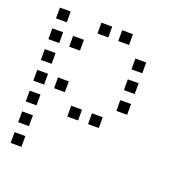

<svg xmlns="http://www.w3.org/2000/svg" viewBox="-119 -585 838 869"><g transform="rotate(20 300.0 -150.0)"><path d="M25 -476Q24 -476 24 -476Q24 -476 24 -475V-425Q24 -424 24 -424Q24 -424 25 -424H75Q76 -424 76 -424Q76 -424 76 -425V-475Q76 -476 76 -476Q76 -476 75 -476ZM225 -476Q224 -476 224 -476Q224 -476 224 -475V-425Q224 -424 224 -424Q224 -424 225 -424H275Q276 -424 276 -424Q276 -424 276 -425V-475Q276 -476 276 -476Q276 -476 275 -476ZM325 -476Q324 -476 324 -476Q324 -476 324 -475V-425Q324 -424 324 -424Q324 -424 325 -424H375Q376 -424 376 -424Q376 -424 376 -425V-475Q376 -476 376 -476Q376 -476 375 -476ZM25 -376Q24 -376 24 -376Q24 -376 24 -375V-325Q24 -324 24 -324Q24 -324 25 -324H75Q76 -324 76 -324Q76 -324 76 -325V-375Q76 -376 76 -376Q76 -376 75 -376ZM125 -376Q124 -376 124 -376Q124 -376 124 -375V-325Q124 -324 124 -324Q124 -324 125 -324H175Q176 -324 176 -324Q176 -324 176 -325V-375Q176 -376 176 -376Q176 -376 175 -376ZM425 -376Q424 -376 424 -376Q424 -376 424 -375V-325Q424 -324 424 -324Q424 -324 425 -324H475Q476 -324 476 -324Q476 -324 476 -325V-375Q476 -376 476 -376Q476 -376 475 -376ZM25 -276Q24 -276 24 -276Q24 -276 24 -275V-225Q24 -224 24 -224Q24 -224 25 -224H75Q76 -224 76 -224Q76 -224 76 -225V-275Q76 -276 76 -276Q76 -276 75 -276ZM425 -276Q424 -276 424 -276Q424 -276 424 -275V-225Q424 -224 424 -224Q424 -224 425 -224H475Q476 -224 476 -224Q476 -224 476 -225V-275Q476 -276 476 -276Q476 -276 475 -276ZM25 -176Q24 -176 24 -176Q24 -176 24 -175V-125Q24 -124 24 -124Q24 -124 25 -124H75Q76 -124 76 -124Q76 -124 76 -125V-175Q76 -176 76 -176Q76 -176 75 -176ZM125 -176Q124 -176 124 -176Q124 -176 124 -175V-125Q124 -124 124 -124Q124 -124 125 -124H175Q176 -124 176 -124Q176 -124 176 -125V-175Q176 -176 176 -176Q176 -176 175 -176ZM425 -176Q424 -176 424 -176Q424 -176 424 -175V-125Q424 -124 424 -124Q424 -124 425 -124H475Q476 -124 476 -124Q476 -124 476 -125V-175Q476 -176 476 -176Q476 -176 475 -176ZM25 -76Q24 -76 24 -76Q24 -76 24 -75V-25Q24 -24 24 -24Q24 -24 25 -24H75Q76 -24 76 -24Q76 -24 76 -25V-75Q76 -76 76 -76Q76 -76 75 -76ZM225 -76Q224 -76 224 -76Q224 -76 224 -75V-25Q224 -24 224 -24Q224 -24 225 -24H275Q276 -24 276 -24Q276 -24 276 -25V-75Q276 -76 276 -76Q276 -76 275 -76ZM325 -76Q324 -76 324 -76Q324 -76 324 -75V-25Q324 -24 324 -24Q324 -24 325 -24H375Q376 -24 376 -24Q376 -24 376 -25V-75Q376 -76 376 -76Q376 -76 375 -76ZM25 24Q24 24 24 24Q24 24 24 25V75Q24 76 24 76Q24 76 25 76H75Q76 76 76 76Q76 76 76 75V25Q76 24 76 24Q76 24 75 24ZM25 124Q24 124 24 124Q24 124 24 125V175Q24 176 24 176Q24 176 25 176H75Q76 176 76 176Q76 176 76 175V125Q76 124 76 124Q76 124 75 124Z"/></g></svg>

Font: Doto
Style: Regular
Weight: 400
Monospace: yes
Version: Version 1.000